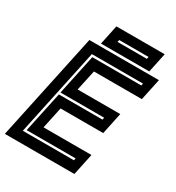

<svg xmlns="http://www.w3.org/2000/svg" viewBox="-215 -966 1000 1088"><g transform="rotate(30 285.0 -422.0)"><path d="M-17 0 132 -700H587L557 -558.5H243.5L214.5 -424H493.5L463.5 -282.5H184.5L154.5 -141.5H468L438 0ZM62.5 -66H397L400 -80H79.5L136.5 -346.5H422L424.5 -360.5H139L195 -624H515.5L518.5 -638H184ZM199 -715.5 226 -843.5H542L515 -715.5ZM275.5 -770.5H467.5L470.5 -784.5H278.5Z"/></g></svg>

Font: Tourney Thin
Style: Bold Italic
Weight: 700
Italic angle: -12°
Version: Version 1.015